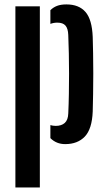

<svg xmlns="http://www.w3.org/2000/svg" viewBox="-20 -628 470 848"><path d="M48 200V-600H156V200ZM202.5 -75.5Q207.5 -74 213.5 -73Q219.5 -72 226 -72Q251.5 -72 266 -85Q280.5 -98 281.5 -126.5Q283.5 -169 284.2 -213.5Q285 -258 285 -303.2Q285 -348.5 284 -391.8Q283 -435 281.5 -473.5Q280.5 -502 269.2 -515Q258 -528 233 -528Q217 -528 202.5 -522.5V-583Q215 -595.5 231.8 -602Q248.5 -608.5 273.5 -608.5Q328.5 -608.5 357.5 -575.2Q386.5 -542 389.5 -464.5Q390.5 -436 391.2 -393.2Q392 -350.5 392 -303.2Q392 -256 391.2 -211.8Q390.5 -167.5 389.5 -135.5Q386.5 -58.5 354.8 -25Q323 8.5 268 8.5Q229 8.5 202.5 -18Z"/></svg>

Font: Big Shoulders Stencil Display Thin
Style: Bold
Weight: 700
Version: Version 2.001